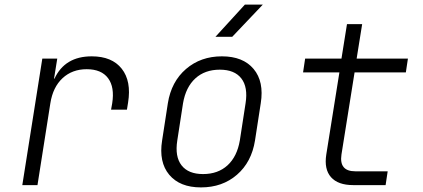

<svg xmlns="http://www.w3.org/2000/svg" viewBox="-20 -805 1840 835"><path d="M77 0 164 -550H229L215 -463H217Q262 -560 379 -560Q467 -560 509.5 -506Q552 -452 537 -359L532 -328H463L468 -356Q479 -426 450 -465Q421 -504 357 -504Q294 -504 252 -465Q210 -426 199 -356L143 0Z M854 10Q762 10 716 -45Q670 -100 685 -194L710 -356Q725 -450 789 -505Q853 -560 945 -560Q1037 -560 1083 -505Q1129 -450 1114 -356L1089 -194Q1074 -100 1010.5 -45Q947 10 854 10ZM863 -48Q928 -48 969.5 -86Q1011 -124 1023 -194L1048 -356Q1059 -426 1029.5 -464Q1000 -502 936 -502Q871 -502 829.5 -464Q788 -426 776 -356L751 -194Q740 -124 769.5 -86Q799 -48 863 -48ZM917 -645 1045 -785H1123L990 -645Z M1516 0Q1450 0 1419.5 -34.5Q1389 -69 1399 -133L1456 -490H1298L1307 -550H1465L1489 -700H1555L1531 -550H1754L1745 -490H1522L1465 -133Q1454 -60 1525 -60H1666L1657 0Z"/></svg>

Font: NKDuy Mono ExtraLight
Style: Italic
Weight: 200
Italic angle: -9°
Monospace: yes
Designer: NKDuy
Foundry: NKDuy
Version: Version 2.251; ttfautohint (v1.8.4.7-5d5b)